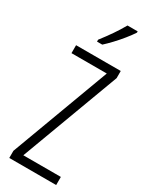

<svg xmlns="http://www.w3.org/2000/svg" viewBox="-241 -1062 824 1046"><g transform="rotate(30 171.0 -539.5)"><path d="M322 -66H27V-111L257 -730H35V-780H316V-735L86 -117H322ZM288 -1005Q273 -982 250 -953.5Q227 -925 202 -898.5Q177 -872 157 -854H124V-866Q155 -906 179 -941Q203 -976 224 -1013H288Z"/></g></svg>

Font: Noto Sans Malayalam UI ExtraCondensed Light
Style: Regular
Weight: 300
Width: 2
Designer: Jelle Bosma - Monotype Design Team
Foundry: Monotype Imaging Inc.
Version: Version 2.104; ttfautohint (v1.8.4.7-5d5b)